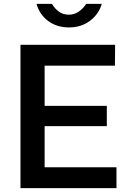

<svg xmlns="http://www.w3.org/2000/svg" viewBox="-20 -974 677 994"><path d="M86 -742V0H583V-108H211V-321H533V-426H211V-634H575L576 -742ZM445.5 -866C475.8 -888.7 496.3 -918 507 -954H426C416.7 -938.7 404.2 -925.5 388.5 -914.5C372.8 -903.5 355.7 -898 337 -898C316.3 -898 298.8 -903.3 284.5 -914C270.2 -924.7 258.3 -938 249 -954H169C179.7 -916.7 200 -887 230 -865C260 -843 295.7 -832 337 -832C379 -832 415.2 -843.3 445.5 -866Z"/></svg>

Font: Morrison SemiBold
Style: Regular
Weight: 600
Designer: Pablo Impallari, Rodrigo Fuenzalida (Modified by Dan O. Williams)
Version: Version 0.030; ttfautohint (v1.8.1)